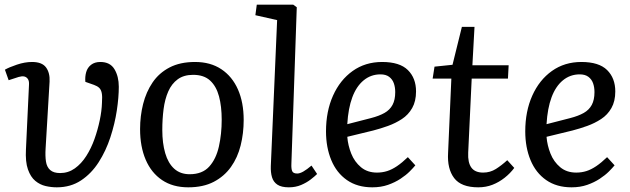

<svg xmlns="http://www.w3.org/2000/svg" viewBox="-20 -787 2696 821"><path d="M409 -522Q451 -522 469.5 -491Q488 -460 488 -416Q488 -371 479.5 -314.5Q471 -258 452 -200Q433 -142 402 -93.5Q371 -45 326.5 -15.5Q282 14 223 14Q199 14 175 8.5Q151 3 131 -13.5Q111 -30 99.5 -62.5Q88 -95 91 -149L104 -425Q105 -441 99 -449.5Q93 -458 83.5 -460Q74 -462 60 -458L17 -444L1 -489Q18 -499 52 -510.5Q86 -522 117 -522Q160 -522 177 -498.5Q194 -475 192 -438L175 -152Q173 -120 176.5 -96.5Q180 -73 194.5 -60Q209 -47 237 -47Q272 -47 300 -67Q328 -87 349 -120Q370 -153 384 -192.5Q398 -232 406.5 -272.5Q415 -313 416 -347Q418 -375 415 -389.5Q412 -404 404 -411.5Q396 -419 382 -424L345 -437Q343 -459 348.5 -478.5Q354 -498 369.5 -510Q385 -522 409 -522Z M785 14Q719 14 673 -17Q627 -48 603 -104Q579 -160 579 -235Q579 -291 592 -342.5Q605 -394 632.5 -434.5Q660 -475 705 -498.5Q750 -522 814 -522Q880 -522 926.5 -491Q973 -460 997.5 -404.5Q1022 -349 1022 -274Q1022 -217 1009 -165Q996 -113 967.5 -73Q939 -33 894 -9.5Q849 14 785 14ZM791 -42Q845 -42 874.5 -74.5Q904 -107 916 -160.5Q928 -214 928 -275Q928 -332 916.5 -375Q905 -418 878.5 -442.5Q852 -467 806 -467Q766 -467 740 -448Q714 -429 699.5 -396Q685 -363 679.5 -320.5Q674 -278 674 -231Q674 -175 686.5 -132Q699 -89 725 -65.5Q751 -42 791 -42Z M1165 -701 1072 -722 1078 -767H1234L1249 -756L1226 -87Q1225 -65 1229.5 -55Q1234 -45 1251 -45Q1262 -45 1277 -53.5Q1292 -62 1312 -79L1336 -43Q1326 -33 1308.5 -19.5Q1291 -6 1267.5 4Q1244 14 1215 14Q1183 14 1166 2.5Q1149 -9 1143 -29.5Q1137 -50 1138 -77Z M1614 -522Q1689 -522 1724 -487.5Q1759 -453 1759 -396Q1759 -354 1742.5 -325Q1726 -296 1698.5 -278Q1671 -260 1639 -248.5Q1607 -237 1576 -229L1465 -202Q1468 -165 1482 -130Q1496 -95 1523.5 -72Q1551 -49 1592 -49Q1615 -49 1635.5 -55.5Q1656 -62 1677.5 -76.5Q1699 -91 1724 -115L1756 -80Q1747 -69 1731.5 -53.5Q1716 -38 1692.5 -22.5Q1669 -7 1639 3.5Q1609 14 1572 14Q1508 14 1463.5 -17Q1419 -48 1396.5 -102.5Q1374 -157 1374 -225Q1374 -311 1404 -378Q1434 -445 1488 -483.5Q1542 -522 1614 -522ZM1670 -393Q1670 -414 1664 -431Q1658 -448 1644 -458.5Q1630 -469 1607 -469Q1566 -469 1535 -443.5Q1504 -418 1486.5 -371Q1469 -324 1465 -256L1566 -282Q1601 -291 1624 -304Q1647 -317 1658.5 -338.5Q1670 -360 1670 -393Z M1838 -502 1915 -510 1955 -672H2009L2000 -508H2155L2152 -451H1997L1982 -134Q1980 -92 1995.5 -70.5Q2011 -49 2046 -49Q2076 -49 2100.5 -64.5Q2125 -80 2149 -102L2179 -69Q2162 -46 2138 -27Q2114 -8 2086 3Q2058 14 2025 14Q1952 14 1922 -25.5Q1892 -65 1896 -133L1910 -451H1830Z M2466 -522Q2541 -522 2576 -487.5Q2611 -453 2611 -396Q2611 -354 2594.5 -325Q2578 -296 2550.5 -278Q2523 -260 2491 -248.5Q2459 -237 2428 -229L2317 -202Q2320 -165 2334 -130Q2348 -95 2375.5 -72Q2403 -49 2444 -49Q2467 -49 2487.5 -55.5Q2508 -62 2529.5 -76.5Q2551 -91 2576 -115L2608 -80Q2599 -69 2583.5 -53.5Q2568 -38 2544.5 -22.5Q2521 -7 2491 3.5Q2461 14 2424 14Q2360 14 2315.5 -17Q2271 -48 2248.5 -102.5Q2226 -157 2226 -225Q2226 -311 2256 -378Q2286 -445 2340 -483.5Q2394 -522 2466 -522ZM2522 -393Q2522 -414 2516 -431Q2510 -448 2496 -458.5Q2482 -469 2459 -469Q2418 -469 2387 -443.5Q2356 -418 2338.5 -371Q2321 -324 2317 -256L2418 -282Q2453 -291 2476 -304Q2499 -317 2510.5 -338.5Q2522 -360 2522 -393Z"/></svg>

Font: Literata 18pt
Style: Italic
Weight: 400
Italic angle: -2°
Designer: Latin by Veronika Burian and Jose Scaglione. Greek by Irene Vlachou. Cyrillic by Vera Evstafieva
Foundry: TypeTogether
Version: Version 3.103;gftools[0.9.29]